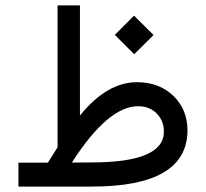

<svg xmlns="http://www.w3.org/2000/svg" viewBox="-20 -687 758 707"><path d="M402.8 -558.6 473.6 -629.4 545.4 -558.1 474.1 -487.3ZM316.9 -88.9Q583.5 -88.9 583.5 -202.1Q583.5 -242.7 556.9 -269.3Q530.3 -295.9 488.3 -295.9Q377.9 -295.9 244.6 -88.4ZM156.2 -87.9Q161.1 -95.7 191.9 -144.5V-667H274.4V-261.7Q374 -384.3 483.9 -384.3Q566.4 -384.3 618.4 -334Q670.4 -283.7 670.4 -206.1Q668.9 0 318.8 0H47.9V-87.9Z"/></svg>

Font: Vazir WOL
Style: WOL
Weight: 400
Foundry: Based on Dejavu fonts, by Saber Rastikerdar
Version: Version 26.0.0